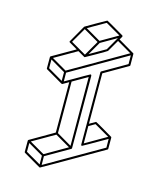

<svg xmlns="http://www.w3.org/2000/svg" viewBox="-141 -1026 1015 1203"><g transform="rotate(15 366.0 -424.5)"><path d="M233.4 75.2Q231 75.2 231 74.2H230L120.1 10.3Q116.7 8.3 116.7 4.4V-68.4Q117.2 -71.8 120.1 -73.7L273.4 -162.6L272.9 -489.3L233.9 -466.8Q230.5 -466.8 229 -467.3H228.5L118.7 -531.2Q115.2 -533.2 115.2 -537.1V-609.9Q115.2 -613.3 118.2 -615.2L265.1 -699.7L212.4 -730.5Q209 -732.4 209 -736.3L272.5 -847.7Q273.4 -848.6 273.9 -849.1Q274.4 -849.6 274.4 -850.1H274.9L338.9 -887.2Q402.3 -923.8 403.8 -923.8Q405.8 -923.8 461.9 -891.1Q518.1 -858.4 518.6 -857.9H519L520 -855.5Q520.5 -855 520.5 -853.5L521 -853L520.5 -852.1V-851.6L520 -849.6L508.3 -829.6Q612.8 -768.6 612.8 -768.1L613.8 -767.6V-767.1L614.7 -766.6L615.2 -763.7L615.7 -690.9Q615.7 -687 612.3 -685.1L458.5 -596.2L459.5 -269.5Q498.5 -292.5 500 -292.5Q502 -292.5 558.1 -259.8Q614.3 -227.1 614.3 -226.6L615.2 -226.1L615.7 -225.6Q615.7 -225.1 616.2 -225.1L616.7 -222.2L617.2 -221.7V-149.4Q617.2 -145.5 613.8 -143.6Q235.4 75.2 233.4 75.2ZM240.2 56.6 604 -153.3 603.5 -210Q455.1 -124.5 453.1 -124.5Q446.8 -124.5 446.8 -130.9L445.3 -600.1Q445.3 -604 448.7 -606L602.5 -694.8L602.1 -751.5L238.3 -541.5L238.8 -484.9Q387.2 -570.8 389.2 -570.8Q395 -570.8 396 -564L397 -94.7Q397 -90.8 393.6 -88.9L239.7 0ZM233.4 -11.7 377 -94.7 280.3 -150.9 136.2 -67.9ZM383.8 -106 382.3 -552.2 286.1 -496.6 287.1 -162.6ZM227.1 56.6 226.6 0 129.9 -56.2V0.5ZM344.2 -690.4 446.8 -749.5 496.1 -835 393.6 -775.9ZM388.7 -788.1 501 -853 403.8 -909.2 291.5 -844.7ZM323.2 -681.2 379.4 -778.3 280.8 -835.4 224.6 -738.3ZM231.9 -553.2 595.7 -763.2 501.5 -817.9 457 -741.2Q456.5 -739.7 392.1 -702.6Q327.6 -665.5 325.7 -665.5Q324.2 -665.5 323.7 -666H322.8L322.3 -666.5L278.3 -691.9L134.8 -609.4ZM225.1 -484.9V-541.5L128.4 -597.7V-541ZM460 -142.1 463.9 -144.5 597.2 -221.7 500 -277.8 459.5 -254.4Z"/></g></svg>

Font: 3D Isometric
Style: Regular
Weight: 400
Designer: GGBotNet
Version: 1.10